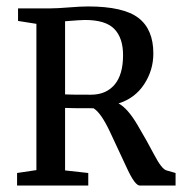

<svg xmlns="http://www.w3.org/2000/svg" viewBox="-20 -576 565 596"><path d="M33 0V-39L93 -48V-502L36 -511V-550H137Q157 -550 194 -553Q231 -556 253 -556Q363 -556 409.5 -520.5Q456 -485 456 -410Q456 -358 427.5 -314.5Q399 -271 348 -255Q376 -240 406 -189.5Q436 -139 459 -95Q482 -51 497 -47L525 -39V0H414Q399 0 374.5 -53Q350 -106 321.5 -166.5Q293 -227 270 -240Q193 -240 182 -241V-47L254 -39V0ZM182 -283Q191 -282 262 -282Q309 -282 335.5 -313Q362 -344 362 -405Q362 -458 335 -486Q308 -514 244 -514Q230 -514 182 -510Z"/></svg>

Font: Aikya Medium
Style: Regular
Weight: 500
Designer: Neelakash Kshetrimayum (Latin subset based on Merriweather by Eben Sorkin)
Foundry: Brand New Type
Version: Version 1.00 b005